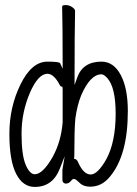

<svg xmlns="http://www.w3.org/2000/svg" viewBox="-20 -724 540 757"><path d="M117 13Q70 13 43.5 -39Q17 -91 17 -196.5Q17 -302 61 -391.5Q105 -481 167 -481Q212 -481 217 -475L227 -453V-477Q227 -613 225 -699Q226 -704 239.5 -704Q253 -704 264.5 -696Q276 -688 276 -681Q274 -589 274 -419V-389L284 -417Q306 -481 380 -481Q428 -481 456 -428.5Q484 -376 484 -286Q484 -111 413 -27Q381 12 336 12Q309 12 294.5 -2.5Q280 -17 274 -18Q267 -20 261 -12Q252 0 239 0Q226 -2 226 -15V-54L235 -108L217 -62Q189 13 117 13ZM117 -37Q149 -37 188 -106Q221 -166 227 -242V-372L226 -382Q219 -382 216 -388Q193 -433 167 -433Q130 -433 97.5 -357Q65 -281 65 -197Q65 -113 81 -75Q97 -37 117 -37ZM289 -82Q310 -36 337.5 -36Q365 -36 399 -96Q436 -164 436 -276Q436 -378 404 -415Q390 -431 380 -431Q336 -431 300 -348Q284 -308 277 -256Q273 -212 273 -109L272 -98Q283 -98 289 -82Z"/></svg>

Font: LXGW WenKai Mono TC Light
Style: Regular
Weight: 300
Designer: LXGW / Fontworks Inc.
Foundry: LXGW / Fontworks Inc.
Version: Version 1.330